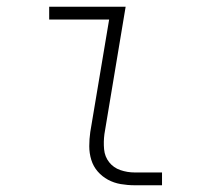

<svg xmlns="http://www.w3.org/2000/svg" viewBox="-20 -550 640 570"><path d="M380 0Q359 0 338.5 -3.5Q318 -7 300.5 -16.5Q283 -26 270 -41Q257 -56 251 -75.5Q245 -95 245 -116Q245 -137 248 -158L304 -492H126V-530H353L290 -152Q287 -129 289 -107Q291 -85 304 -68.5Q317 -52 337.5 -45Q358 -38 380 -38H461V0Z"/></svg>

Font: Iosevka Curly XLtEx
Style: Italic
Weight: 200
Width: 7
Italic angle: -9°
Monospace: yes
Designer: Belleve Invis
Foundry: Belleve Invis
Version: Version 11.1.0; ttfautohint (v1.8.3)